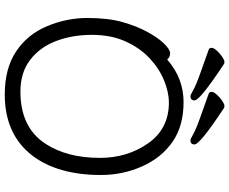

<svg xmlns="http://www.w3.org/2000/svg" viewBox="-96 -824 938 785"><g transform="rotate(90 372.5 -431.0)"><path d="M223 -646Q299 -713 397 -713Q495 -713 560 -667.5Q625 -622 660 -543Q695 -464 695 -375Q695 -200 616 -95Q529 18 366 18Q259 18 189.5 -28.5Q120 -75 86.5 -155Q53 -235 53 -319.5Q53 -404 69.5 -462.5Q86 -521 110 -565Q134 -609 158 -633.5Q182 -658 197.5 -658Q213 -658 223 -646ZM354 -46Q498 -46 565 -145Q625 -234 625 -371Q625 -483 565.5 -568Q506 -653 399 -653Q356 -653 307.5 -633Q259 -613 217 -573.5Q175 -534 148.5 -475Q122 -416 122 -337.5Q122 -259 147 -192.5Q172 -126 224 -86Q276 -46 354 -46ZM570 -758Q570 -741 553 -741Q548 -741 528 -752.5Q508 -764 460 -781Q412 -798 362 -816Q355 -819 355 -827.5Q355 -836 366 -848.5Q377 -861 391 -870.5Q405 -880 411.5 -880Q418 -880 420 -879Q570 -780 570 -758ZM390 -758Q390 -741 373 -741Q368 -741 348 -752.5Q328 -764 280 -781Q232 -798 182 -816Q175 -819 175 -827.5Q175 -836 186 -848.5Q197 -861 211 -870.5Q225 -880 231.5 -880Q238 -880 240 -879Q390 -780 390 -758Z"/></g></svg>

Font: LXGW WenKai
Style: Regular
Weight: 400
Designer: LXGW / Fontworks Inc.
Foundry: LXGW / Fontworks Inc.
Version: Version 1.520; June 14, 2025